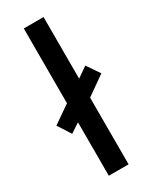

<svg xmlns="http://www.w3.org/2000/svg" viewBox="-212 -809 687 858"><g transform="rotate(-30 131.5 -380.0)"><path d="M77 0V-276L29 -244L-14 -311L77 -374V-760H179V-442L232 -479L277 -413L179 -344V0Z"/></g></svg>

Font: Noto Sans Ethiopic SemiCondensed Medium
Style: Regular
Weight: 500
Width: 4
Designer: Monotype Design Team
Foundry: Monotype Imaging Inc.
Version: Version 2.102; ttfautohint (v1.8.4.7-5d5b)